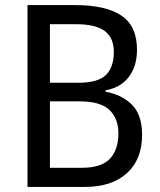

<svg xmlns="http://www.w3.org/2000/svg" viewBox="-20 -734 627 754"><path d="M275 -714Q395 -714 456.5 -673Q518 -632 518 -539Q518 -474 486 -432Q454 -390 394 -379V-374Q459 -362 498.5 -322.5Q538 -283 538 -204Q538 -108 478.5 -54Q419 0 314 0H88V-714ZM287 -409Q365 -409 396 -439.5Q427 -470 427 -530Q427 -586 391 -612.5Q355 -639 278 -639H176V-409ZM176 -336V-75H300Q379 -75 412 -111Q445 -147 445 -210Q445 -268 410 -302Q375 -336 292 -336Z"/></svg>

Font: Noto Sans SemiCondensed
Style: Regular
Weight: 400
Width: 4
Designer: Monotype Design Team
Foundry: Monotype Imaging Inc.
Version: Version 2.013; ttfautohint (v1.8.4.7-5d5b)